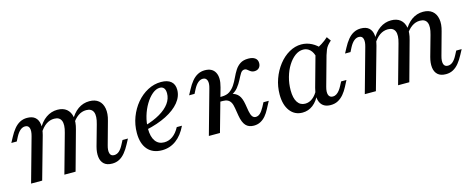

<svg xmlns="http://www.w3.org/2000/svg" viewBox="-29 -841 3122 1267"><g transform="rotate(-15 1531.5 -208.0)"><path d="M625 11.3Q588.7 11.3 569.4 -6.5Q550 -24.2 546.4 -55.2Q542.7 -86.3 553.2 -125L592.7 -266.1Q608.1 -319.4 596.8 -346.8Q585.5 -374.2 548.4 -374.2Q518.5 -374.2 492.7 -356Q466.9 -337.9 445.2 -302.4L444.4 -326.6Q471 -376.6 506 -401.2Q541.1 -425.8 583.9 -425.8Q622.6 -425.8 646.4 -406.5Q670.2 -387.1 676.6 -351.2Q683.1 -315.3 669.4 -268.5L626.6 -113.7Q616.9 -79.8 623 -59.7Q629 -39.5 651.6 -39.5Q670.2 -39.5 685.5 -52.8Q700.8 -66.1 714.5 -92.7L729.8 -121.8H766.9L748.4 -87.1Q732.3 -56.5 714.1 -34.3Q696 -12.1 674.2 -0.4Q652.4 11.3 625 11.3ZM72.6 0 156.5 -300.8Q166.1 -334.7 160.1 -354.8Q154 -375 131.5 -375Q113.7 -375 98 -361.7Q82.3 -348.4 68.5 -322.6L53.2 -292.7H16.1L34.7 -327.4Q50.8 -358.1 69 -380.2Q87.1 -402.4 109.3 -414.1Q131.5 -425.8 158.1 -425.8Q194.4 -425.8 213.7 -408.5Q233.1 -391.1 236.7 -360.1Q240.3 -329 229.8 -289.5L148.4 0ZM300 0 374.2 -266.1Q389.5 -319.4 377.8 -346.8Q366.1 -374.2 329.8 -374.2Q300 -374.2 274.2 -356.5Q248.4 -338.7 226.6 -302.4L225.8 -326.6Q252.4 -376.6 287.9 -401.2Q323.4 -425.8 365.3 -425.8Q404 -425.8 427.8 -406.5Q451.6 -387.1 458.1 -351.6Q464.5 -316.1 450.8 -268.5L376.6 0Z M965.3 11.3Q902.4 11.3 867.7 -28.6Q833.1 -68.5 833.1 -141.1Q833.1 -197.6 852.4 -248.8Q871.8 -300 905.2 -339.9Q938.7 -379.8 982.3 -402.8Q1025.8 -425.8 1073.4 -425.8Q1117.7 -425.8 1141.1 -406Q1164.5 -386.3 1164.5 -348.4Q1164.5 -303.2 1131.9 -263.3Q1099.2 -223.4 1039.5 -193.1Q979.8 -162.9 897.6 -145.2V-174.2Q959.7 -191.9 1003.6 -217.7Q1047.6 -243.5 1070.6 -275.4Q1093.5 -307.3 1093.5 -343.5Q1093.5 -366.9 1083.9 -379Q1074.2 -391.1 1056.5 -391.1Q1030.6 -391.1 1004.8 -369.8Q979 -348.4 957.7 -312.9Q936.3 -277.4 923.8 -234.7Q911.3 -191.9 911.3 -149.2Q911.3 -94.4 932.7 -64.9Q954 -35.5 992.7 -35.5Q1024.2 -35.5 1050.8 -54.4Q1077.4 -73.4 1097.6 -111.3H1133.1Q1104.8 -51.6 1062.1 -20.2Q1019.4 11.3 965.3 11.3Z M1592.7 11.3Q1557.3 11.3 1537.9 -10.1Q1518.5 -31.5 1510.5 -78.2L1501.6 -132.3Q1497.6 -158.1 1489.5 -172.2Q1481.5 -186.3 1468.5 -192.7Q1455.6 -199.2 1437.1 -199.2H1399.2L1407.3 -229H1435.5Q1470.2 -229 1491.1 -243.5Q1512.1 -258.1 1526.6 -280.2Q1541.1 -302.4 1552.8 -327.8Q1564.5 -353.2 1578.6 -375.4Q1592.7 -397.6 1614.1 -411.7Q1635.5 -425.8 1669.4 -425.8Q1699.2 -425.8 1715.7 -413.7Q1732.3 -401.6 1732.3 -379Q1732.3 -358.9 1720.6 -346.8Q1708.9 -334.7 1688.7 -334.7Q1677.4 -334.7 1669.4 -338.7Q1661.3 -342.7 1654.8 -348.4Q1648.4 -354 1641.9 -358.5Q1635.5 -362.9 1627.4 -362.9Q1610.5 -362.9 1600 -346Q1589.5 -329 1577.4 -304.8Q1565.3 -280.6 1546.4 -256.9Q1527.4 -233.1 1493.5 -219.4L1503.2 -229.8Q1533.9 -222.6 1550.4 -202.4Q1566.9 -182.3 1574.2 -139.5L1582.3 -91.1Q1587.1 -65.3 1596 -53.2Q1604.8 -41.1 1619.4 -41.1Q1635.5 -41.1 1649.2 -53.6Q1662.9 -66.1 1677.4 -92.7L1692.7 -121.8H1729L1701.6 -70.2Q1689.5 -46.8 1673.8 -28.2Q1658.1 -9.7 1637.9 0.8Q1617.7 11.3 1592.7 11.3ZM1287.1 0 1371 -300.8Q1381.5 -336.3 1374.2 -355.6Q1366.9 -375 1346 -375Q1328.2 -375 1312.5 -361.7Q1296.8 -348.4 1283.1 -322.6L1267.7 -292.7H1230.6L1249.2 -327.4Q1265.3 -358.1 1283.5 -380.2Q1301.6 -402.4 1323.8 -414.1Q1346 -425.8 1372.6 -425.8Q1423.4 -425.8 1442.7 -389.5Q1462.1 -353.2 1444.4 -289.5L1362.9 0Z M1925 11.3Q1871.8 11.3 1840.3 -30.2Q1808.9 -71.8 1808.9 -142.7Q1808.9 -197.6 1827 -248.4Q1845.2 -299.2 1876.6 -339.5Q1908.1 -379.8 1948.4 -402.8Q1988.7 -425.8 2031.5 -425.8Q2068.5 -425.8 2102 -408.5Q2135.5 -391.1 2162.9 -358.1L2108.1 -316.1Q2100.8 -351.6 2081.5 -370.6Q2062.1 -389.5 2034.7 -389.5Q2005.6 -389.5 1979 -369.8Q1952.4 -350 1931.5 -316.5Q1910.5 -283.1 1898.4 -239.9Q1886.3 -196.8 1886.3 -150.8Q1886.3 -97.6 1904.8 -69.4Q1923.4 -41.1 1957.3 -41.1Q1984.7 -41.1 2008.1 -59.3Q2031.5 -77.4 2049.2 -112.1V-83.9Q2029 -37.9 1997.2 -13.3Q1965.3 11.3 1925 11.3ZM2117.7 11.3Q2067.7 11.3 2048.4 -25.4Q2029 -62.1 2046.8 -125L2114.5 -368.5Q2138.7 -379 2162.5 -394Q2186.3 -408.9 2207.3 -428.2L2227.4 -400Q2212.9 -387.1 2203.2 -375.4Q2193.5 -363.7 2187.5 -349.2Q2181.5 -334.7 2175 -313.7L2119.4 -113.7Q2109.7 -79 2116.5 -59.3Q2123.4 -39.5 2146 -39.5Q2158.9 -39.5 2170.2 -46.8Q2181.5 -54 2190.7 -65.7Q2200 -77.4 2208.1 -92.7L2223.4 -121.8H2259.7L2237.9 -79.8Q2224.2 -53.2 2206.9 -32.7Q2189.5 -12.1 2167.7 -0.4Q2146 11.3 2117.7 11.3Z M2904.8 11.3Q2868.5 11.3 2849.2 -6.5Q2829.8 -24.2 2826.2 -55.2Q2822.6 -86.3 2833.1 -125L2872.6 -266.1Q2887.9 -319.4 2876.6 -346.8Q2865.3 -374.2 2828.2 -374.2Q2798.4 -374.2 2772.6 -356Q2746.8 -337.9 2725 -302.4L2724.2 -326.6Q2750.8 -376.6 2785.9 -401.2Q2821 -425.8 2863.7 -425.8Q2902.4 -425.8 2926.2 -406.5Q2950 -387.1 2956.5 -351.2Q2962.9 -315.3 2949.2 -268.5L2906.5 -113.7Q2896.8 -79.8 2902.8 -59.7Q2908.9 -39.5 2931.5 -39.5Q2950 -39.5 2965.3 -52.8Q2980.6 -66.1 2994.4 -92.7L3009.7 -121.8H3046.8L3028.2 -87.1Q3012.1 -56.5 2994 -34.3Q2975.8 -12.1 2954 -0.4Q2932.3 11.3 2904.8 11.3ZM2352.4 0 2436.3 -300.8Q2446 -334.7 2439.9 -354.8Q2433.9 -375 2411.3 -375Q2393.5 -375 2377.8 -361.7Q2362.1 -348.4 2348.4 -322.6L2333.1 -292.7H2296L2314.5 -327.4Q2330.6 -358.1 2348.8 -380.2Q2366.9 -402.4 2389.1 -414.1Q2411.3 -425.8 2437.9 -425.8Q2474.2 -425.8 2493.5 -408.5Q2512.9 -391.1 2516.5 -360.1Q2520.2 -329 2509.7 -289.5L2428.2 0ZM2579.8 0 2654 -266.1Q2669.4 -319.4 2657.7 -346.8Q2646 -374.2 2609.7 -374.2Q2579.8 -374.2 2554 -356.5Q2528.2 -338.7 2506.5 -302.4L2505.6 -326.6Q2532.3 -376.6 2567.7 -401.2Q2603.2 -425.8 2645.2 -425.8Q2683.9 -425.8 2707.7 -406.5Q2731.5 -387.1 2737.9 -351.6Q2744.4 -316.1 2730.6 -268.5L2656.5 0Z"/></g></svg>

Font: Playfair 9pt
Style: Italic
Weight: 400
Italic angle: -15.6°
Designer: Claus Eggers Sørensen
Foundry: Claus Eggers Sørensen
Version: Version 2.001;gftools[0.9.30]